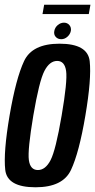

<svg xmlns="http://www.w3.org/2000/svg" viewBox="-21 -789 403 813"><path d="M129.5 4Q9.5 4 1.2 -69.8Q-7 -143.5 19.5 -299.5Q46.5 -457 81 -530.5Q115.5 -604 231 -604Q350.5 -604 358.8 -530Q367 -456 340.5 -299.5Q314 -142.5 279.5 -69.2Q245 4 129.5 4ZM139.5 -69Q171.5 -69 193.2 -111Q215 -153 240 -299.5Q265 -445.5 259 -488.2Q253 -531 221 -531Q189 -531 167 -488.5Q145 -446 120 -299.5Q95.5 -153.5 101.2 -111.2Q107 -69 139.5 -69ZM238.5 -623Q223.5 -623 214.8 -633Q206 -643 209 -658Q211.5 -672.5 223.5 -682.8Q235.5 -693 250 -693Q264 -693 272.8 -682.8Q281.5 -672.5 279 -658Q276 -643.5 264.2 -633.2Q252.5 -623 238.5 -623ZM159 -729.5 166 -769H362L355 -729.5Z"/></svg>

Font: Anybody Condensed Medium
Style: Italic
Weight: 500
Width: 3
Italic angle: -10°
Designer: Tyler Finck
Foundry: Etcetera Type Company
Version: Version 1.010; ttfautohint (v1.8.3) -l 8 -r 50 -G 200 -x 14 